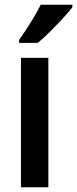

<svg xmlns="http://www.w3.org/2000/svg" viewBox="-20 -786 324 806"><path d="M183 0H68V-543H183ZM284 -756Q270 -737 244.5 -709.5Q219 -682 190.5 -653.5Q162 -625 139 -606H60V-618Q86 -655 110 -693.5Q134 -732 151 -766H284Z"/></svg>

Font: Noto Sans Kannada Condensed SemiBold
Style: Regular
Weight: 600
Width: 3
Designer: Jelle Bosma - Monotype Design Team
Foundry: Monotype Imaging Inc.
Version: Version 2.005; ttfautohint (v1.8.4.7-5d5b)